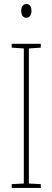

<svg xmlns="http://www.w3.org/2000/svg" viewBox="-20 -931 260 951"><path d="M111 -911C91 -911 85 -893 85 -877C85 -859 93 -843 110 -843C127 -843 136 -857 136 -878C136 -894 130 -911 111 -911ZM182 0V-19L123 -22V-691L182 -695V-714H38V-695L98 -691V-22L38 -19V0Z"/></svg>

Font: Noto Sans Bengali ExtraCondensed Thin
Style: Regular
Weight: 100
Width: 2
Designer: Joana Ranito - Universal Thirst; Jelle Bosma - Monotype Design Team
Foundry: Universal Thirst ehf.
Version: Version 3.000